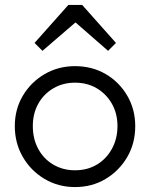

<svg xmlns="http://www.w3.org/2000/svg" viewBox="-20 -748 608 778"><path d="M284 10Q216 10 160.5 -23Q105 -56 72.5 -112Q40 -168 40 -237Q40 -305 72.5 -360Q105 -415 160.5 -447.5Q216 -480 284 -480Q353 -480 408 -448Q463 -416 495.5 -360.5Q528 -305 528 -237Q528 -167 495.5 -111.5Q463 -56 408 -23Q353 10 284 10ZM284 -58Q334 -58 372.5 -81Q411 -104 433.5 -145Q456 -186 456 -237Q456 -288 433.5 -327.5Q411 -367 372.5 -390Q334 -413 284 -413Q235 -413 196 -390Q157 -367 135 -327.5Q113 -288 113 -237Q113 -185 135 -144.5Q157 -104 196 -81Q235 -58 284 -58ZM152 -542 120 -574 257 -728H313L450 -574L418 -542L262 -678L309 -677Z"/></svg>

Font: Outfit-Light
Style: Regular
Weight: 300
Designer: Rodrigo Fuenzalida
Foundry: fragTYPE
Version: Version 1.000